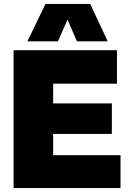

<svg xmlns="http://www.w3.org/2000/svg" viewBox="-20 -955 656 975"><path d="M49 0V-700H574V-530H250V-430H548V-275H250V-167H592V0ZM119 -745 211 -935H438L527 -745H371L323 -855L274 -745Z"/></svg>

Font: Georama ExtraCondensed Thin ExtraBold
Style: Regular
Weight: 800
Version: Version 1.001